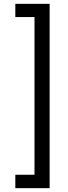

<svg xmlns="http://www.w3.org/2000/svg" viewBox="-20 -831 354 1002"><path d="M239 151H60V81H160V-742H60V-811H239Z"/></svg>

Font: DM Sans
Style: Regular
Weight: 400
Designer: Colophon Foundry, Jonny Pinhorn
Foundry: Colophon Foundry
Version: Version 4.004; ttfautohint (v1.8.4.7-5d5b)